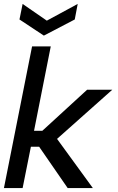

<svg xmlns="http://www.w3.org/2000/svg" viewBox="-42 -956 600 976"><path d="M121 -720H216L131 -291H173L401 -500H529L248 -250L430 0H302L157 -210H115L73 0H-22ZM353 -936 338 -857 181 -775 57 -857 73 -936 196 -851Z"/></svg>

Font: Albert Sans Medium
Style: Italic
Weight: 500
Italic angle: -11.25°
Designer: Andreas Rasmussen
Foundry: a.Foundry
Version: Version 1.025